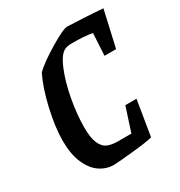

<svg xmlns="http://www.w3.org/2000/svg" viewBox="-151 -719 782 834"><g transform="rotate(-30 240.5 -302.0)"><path d="M382 -422 388 -533Q346 -540 288 -540Q263 -540 251 -534Q225 -523 201.5 -467.5Q178 -412 164 -336.5Q150 -261 150 -195Q150 -143 162.5 -115.5Q175 -88 195.5 -79.5Q216 -71 246 -71H314L353 -191H409L380 -14Q356 -7 277 1Q198 9 181 9Q144 9 112 -12.5Q80 -34 60 -79.5Q40 -125 40 -192Q40 -260 60.5 -349Q81 -438 110 -496Q143 -528 213.5 -570.5Q284 -613 305 -613Q333 -612 382.5 -609.5Q432 -607 481 -603L440 -422Z"/></g></svg>

Font: Grenze Medium
Style: Italic
Weight: 500
Italic angle: -10°
Designer: Renata Polastri
Foundry: Omnibus-Type
Version: Version 1.002; ttfautohint (v1.8)